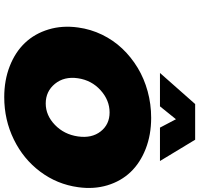

<svg xmlns="http://www.w3.org/2000/svg" viewBox="-38 -926 973 938"><g transform="rotate(90 449.0 -456.5)"><path d="M113.8 -351.1Q122.1 -412.6 148.9 -468Q175.8 -523.4 217 -566.9Q258.3 -610.4 310.8 -642.1Q363.3 -673.8 425.8 -690.9Q488.3 -708 555.2 -708Q638.2 -708 706.8 -681.2Q775.4 -654.3 820.1 -607.4Q864.7 -560.5 884.8 -494.1Q904.8 -427.7 894 -351.1Q879.9 -248.5 818.1 -166Q756.3 -83.5 660.6 -36.9Q564.9 9.8 454.1 9.8Q371.1 9.8 302.2 -17.3Q233.4 -44.4 188.5 -92Q143.6 -139.6 123.3 -206.8Q103 -273.9 113.8 -351.1ZM335.9 -751 487.8 -922.9H662.1L766.1 -751H603L562 -829.1L499 -751ZM484.9 -192.9Q543 -192.9 589.6 -237.8Q636.2 -282.7 646 -350.1Q655.8 -417.5 621.6 -461.2Q587.4 -504.9 528.8 -504.9Q469.2 -504.9 420.4 -460.9Q371.6 -417 361.8 -350.1Q352.1 -283.2 388.9 -238Q425.8 -192.9 484.9 -192.9Z"/></g></svg>

Font: Trueno UltraBlack
Style: Italic
Weight: 950
Designer: Julieta Ulanovsky
Foundry: Julieta Ulanovsky
Version: Version 3.001b | FøM Fix